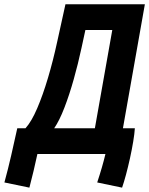

<svg xmlns="http://www.w3.org/2000/svg" viewBox="-78 -713 690 889"><path d="M58.1 155.8 -57.6 131.8Q-40.5 69.3 -26.1 6.3Q-11.7 -56.6 2 -119.1H40Q67.9 -149.9 94.2 -211.4Q120.6 -272.9 144.3 -352.8Q168 -432.6 186.5 -518.1L225.1 -693.4H592.8L491.2 -119.1H546.4Q544.9 -94.2 538.8 -57.4Q532.7 -20.5 523.9 19.5Q515.1 59.6 505.4 95.7Q495.6 131.8 487.3 155.8L372.1 131.8Q396.5 58.1 410.2 0H95.2Q86.4 40 77.4 78.6Q68.4 117.2 58.1 155.8ZM361.3 -119.1 441.9 -574.2H317.4L299.3 -490.7Q283.7 -418 263.4 -345.9Q243.2 -273.9 220.2 -214.4Q197.3 -154.8 172.9 -119.1Z"/></svg>

Font: CaskaydiaCove NF
Style: Bold Italic
Weight: 700
Italic angle: -10°
Designer: Aaron Bell
Foundry: Saja Typeworks
Version: Version 2111.001; VTT 6.35;Nerd Fonts 3.2.1